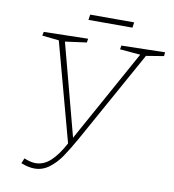

<svg xmlns="http://www.w3.org/2000/svg" viewBox="-89 -894 887 980"><g transform="rotate(10 354.5 -404.5)"><path d="M709 -693 707 -673 616 -658 351 -181Q317 -121 291.5 -83.5Q266 -46 231.5 -19.5Q197 7 155 7Q124 7 85 -8L96 -35Q130 -21 155 -21Q198 -21 233.5 -54Q269 -87 302 -149L164 -659L77 -668L81 -688L310 -693L307 -673L196 -658L322 -182L586 -659L480 -668L483 -688ZM299 -816H527L523 -788H295Z"/></g></svg>

Font: Bitter Pro ExtraLight
Style: Italic
Weight: 275
Italic angle: -9°
Designer: Sol Matas, and Bitter project Authors
Foundry: Sol Matas
Version: Version 1.010